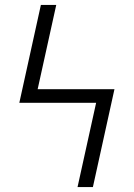

<svg xmlns="http://www.w3.org/2000/svg" viewBox="-20 -755 540 775"><path d="M355 0H293L368 -340H58L145 -735H207L132 -395H442Z"/></svg>

Font: Iosevka Fixed SS04 Light
Style: Regular
Weight: 300
Monospace: yes
Designer: Belleve Invis
Foundry: Belleve Invis
Version: Version 32.5.0